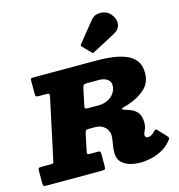

<svg xmlns="http://www.w3.org/2000/svg" viewBox="-178 -1192 1243 1335"><g transform="rotate(-15 443.5 -524.0)"><path d="M739.5 -1030Q723 -1050 696.8 -1058.2Q670.5 -1066.5 643.5 -1060.8Q616.5 -1055 598.5 -1033L481.5 -888.5Q472.5 -879.5 481 -870.5L537.5 -812.5Q541.5 -808 544.5 -807Q547.5 -806 553 -809.5L721 -898.5Q759.5 -919 764.5 -956Q769.5 -993 739.5 -1030ZM890 -77.5Q901 -90.5 903 -96.8Q905 -103 893.5 -115.5L841.5 -170.5Q831 -182 828 -181.2Q825 -180.5 815 -170.5Q797 -152 785 -147Q773 -142 763 -142Q755 -142 749 -147.5Q743 -153 743 -161Q743 -172 748.5 -182.8Q754 -193.5 759.5 -208.2Q765 -223 765 -246Q765 -296 744.2 -321Q723.5 -346 687 -358.5Q663.5 -367 652 -370Q640.5 -373 640.5 -378.5Q640.5 -384.5 652.2 -387.2Q664 -390 687 -397Q762.5 -421.5 810.8 -465.2Q859 -509 859 -580Q859 -645 821.8 -682Q784.5 -719 717 -734.5Q649.5 -750 559 -750H104Q89.5 -750 84.8 -747.5Q80 -745 80 -730.5V-638.5Q80 -622 84.5 -618.5Q89 -615 106 -615H154Q174.5 -615 178 -610.5Q181.5 -606 177.5 -588.5L86 -160.5Q83 -146 81 -140.5Q79 -135 60 -135H-7Q-22.5 -135 -26.2 -131Q-30 -127 -30 -112.5V-22.5Q-30 -8.5 -26 -4.2Q-22 0 -7.5 0H393Q411 0 415.5 -4.5Q420 -9 420 -27.5V-114.5Q420 -129.5 415 -132.2Q410 -135 395 -135H346Q326.5 -135 325 -141Q323.5 -147 326.5 -161.5L352 -282.5Q355 -296.5 360.2 -300.8Q365.5 -305 382 -305H419Q460.5 -305 482.8 -289.8Q505 -274.5 513.5 -255Q522 -235.5 522 -223Q522 -193 515.5 -163.8Q509 -134.5 509 -97Q509 -41 553.8 -13Q598.5 15 669 15Q703.5 15 743.8 6.2Q784 -2.5 822.5 -22.8Q861 -43 890 -77.5ZM417 -445Q395.5 -445 392.2 -449.8Q389 -454.5 392.5 -471.5L418 -590.5Q421.5 -606.5 427.8 -610.8Q434 -615 453 -615H539Q573.5 -615 596.2 -598.8Q619 -582.5 619 -556Q619 -533.5 609.5 -513.5Q600 -493.5 582.5 -478Q565 -462.5 541.2 -453.8Q517.5 -445 489 -445Z"/></g></svg>

Font: Besley Black
Style: Italic
Weight: 900
Italic angle: -13°
Designer: Owen Earl
Foundry: indestructible type*
Version: Version 2.001